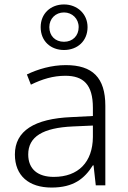

<svg xmlns="http://www.w3.org/2000/svg" viewBox="-20 -834 576 864"><path d="M268 -609C328 -609 374 -649 374 -712C374 -772 327 -814 268 -814C208 -814 163 -773 163 -712C163 -648 209 -609 268 -609ZM268 -646C228 -646 202 -673 202 -712C202 -750 230 -778 268 -778C305 -778 334 -750 334 -712C334 -673 307 -646 268 -646ZM276 -541C212 -541 151 -523 101 -499L119 -453C170 -478 219 -493 274 -493C355 -493 398 -454 398 -349V-312L301 -307C135 -300 47 -245 47 -139C47 -43 110 10 212 10C311 10 360 -30 398 -90H401L411 0H454V-358C454 -485 396 -541 276 -541ZM308 -265 398 -269V-217C397 -105 333 -38 222 -38C150 -38 107 -73 107 -139C107 -219 173 -259 308 -265Z"/></svg>

Font: Noto Sans Gurmukhi Light
Style: Regular
Weight: 300
Designer: Jelle Bosma - Monotype Design Team
Foundry: Monotype Imaging Inc.
Version: Version 2.004